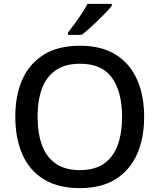

<svg xmlns="http://www.w3.org/2000/svg" viewBox="-20 -961 824 991"><path d="M392 10Q280 10 205.5 -36Q131 -82 95 -165Q59 -248 59 -359Q59 -469 95.5 -551Q132 -633 206 -679Q280 -725 393 -725Q503 -725 576.5 -679.5Q650 -634 687 -551.5Q724 -469 724 -358Q724 -247 687 -164.5Q650 -82 576.5 -36Q503 10 392 10ZM392 -83Q468 -83 516 -116Q564 -149 587 -211Q610 -273 610 -358Q610 -486 558.5 -559Q507 -632 393 -632Q317 -632 268.5 -599Q220 -566 197 -505Q174 -444 174 -358Q174 -273 197 -211Q220 -149 268.5 -116Q317 -83 392 -83ZM557 -931Q546 -917 527 -897Q508 -877 486 -855.5Q464 -834 442 -814.5Q420 -795 401 -781H331V-793Q346 -812 365 -838Q384 -864 402 -891.5Q420 -919 432 -941H557Z"/></svg>

Font: Noto Sans Symbols Medium
Style: Regular
Weight: 500
Version: Version 2.002